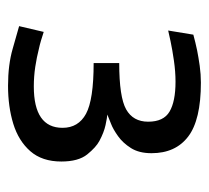

<svg xmlns="http://www.w3.org/2000/svg" viewBox="-41 -462 515 473"><g transform="rotate(90 216.5 -225.5)"><path d="M191.4 12.2Q139.6 12.2 99.9 0.7Q60.1 -10.7 44.4 -15.1L58.6 -75.7Q68.8 -72.3 79.6 -69.1Q90.3 -65.9 101.6 -63.5Q120.6 -58.6 144.5 -54.9Q168.5 -51.3 192.9 -51.3Q294.9 -51.3 294.9 -122.1Q294.9 -161.1 260.3 -179.9Q225.6 -198.7 135.3 -198.7V-261.7Q219.2 -261.7 249.5 -278.8Q279.8 -295.9 279.8 -333Q279.8 -371.1 254.9 -385.7Q230 -400.4 181.2 -400.4Q156.7 -400.4 129.6 -396.5Q102.5 -392.6 81.8 -388.2Q61 -383.8 55.2 -382.3L65.4 -444.3Q74.7 -446.8 84.5 -449.2Q94.2 -451.7 104 -453.6Q121.1 -457 142.1 -460Q163.1 -462.9 183.6 -462.9Q275.4 -462.9 316.4 -431.6Q357.4 -400.4 357.4 -341.3Q357.4 -310.5 344.7 -290.5Q332 -270.5 315.4 -258.8Q298.3 -246.6 284.9 -241.5Q271.5 -236.3 262.2 -232.4Q270 -231.9 288.1 -228Q306.2 -224.1 327.1 -212.9Q342.8 -204.6 360.4 -182.9Q377.9 -161.1 377.9 -119.1Q377.9 -71.8 352.5 -42.7Q327.1 -13.7 284.9 -0.7Q242.7 12.2 191.4 12.2Z"/></g></svg>

Font: Mako
Style: Regular
Weight: 400
Designer: vernon adams
Foundry: vernon adams
Version: Version 1.100; ttfautohint (v1.8.4.7-5d5b);gftools[0.9.33]